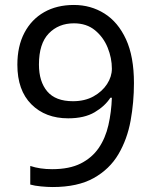

<svg xmlns="http://www.w3.org/2000/svg" viewBox="-20 -744 612 774"><path d="M520 -409Q520 -332 506.5 -257.5Q493 -183 457.5 -122.5Q422 -62 357.5 -26Q293 10 192 10Q172 10 145.5 7.5Q119 5 102 0V-75Q141 -62 190 -62Q260 -62 305.5 -85Q351 -108 378 -147.5Q405 -187 417 -239.5Q429 -292 431 -350H425Q403 -316 361.5 -291.5Q320 -267 255 -267Q163 -267 106.5 -323.5Q50 -380 50 -483Q50 -558 78.5 -612Q107 -666 158 -695Q209 -724 278 -724Q346 -724 401 -689.5Q456 -655 488 -585.5Q520 -516 520 -409ZM278 -650Q216 -650 176.5 -609Q137 -568 137 -484Q137 -415 170.5 -375.5Q204 -336 274 -336Q322 -336 357 -355.5Q392 -375 411.5 -405Q431 -435 431 -467Q431 -510 414 -552Q397 -594 363 -622Q329 -650 278 -650Z"/></svg>

Font: Noto Sans Siddham
Style: Regular
Weight: 400
Designer: Monotype Design Team
Foundry: Monotype Imaging Inc.
Version: Version 2.004; ttfautohint (v1.8.4.7-5d5b)